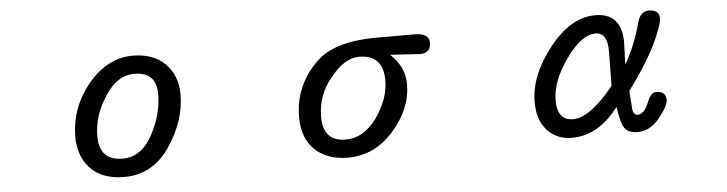

<svg xmlns="http://www.w3.org/2000/svg" viewBox="-38 -638 3076 812"><g transform="rotate(-5 1500.0 -232.5)"><path d="M318 -32Q270 -85 270 -165Q270 -288 351 -388Q434 -487 541 -487Q628 -487 678 -438Q729 -387 729 -308Q729 -195 657 -88Q584 21 462 21Q369 21 318 -32ZM462 -57Q541 -57 588 -143Q635 -229 635 -317Q635 -410 541 -410Q468 -410 416 -328Q363 -248 363 -160Q363 -57 462 -57Z M1271 -28Q1220 -78 1220 -166Q1220 -301 1319 -397Q1395 -471 1565 -473H1736Q1799 -473 1799 -432Q1799 -388 1753 -388L1626 -396Q1687 -341 1687 -266Q1687 -162 1606 -70Q1525 22 1411 22Q1324 22 1271 -28ZM1409 -55Q1485 -55 1541 -132Q1597 -211 1597 -290Q1597 -399 1495 -399Q1433 -399 1374 -325Q1313 -254 1313 -159Q1313 -55 1409 -55Z M2257 -24Q2218 -68 2218 -142Q2218 -256 2310 -372Q2401 -487 2505 -487Q2617 -487 2617 -361L2615 -307L2614 -267Q2659 -348 2683 -437Q2695 -487 2733 -487Q2777 -487 2777 -450Q2777 -423 2739 -342Q2698 -259 2621 -155L2627 -73Q2632 -52 2649 -52Q2676 -52 2697 -105Q2711 -141 2734 -141Q2775 -141 2775 -104Q2775 -79 2735 -29Q2694 21 2642 21Q2603 21 2587 -1Q2572 -19 2561 -93Q2476 21 2362 21Q2298 21 2257 -24ZM2375 -57Q2445 -57 2548 -183L2550 -329Q2550 -410 2500 -410Q2439 -410 2373 -316Q2307 -223 2307 -142Q2307 -57 2375 -57Z"/></g></svg>

Font: 寒蝉全圆体
Style: Regular
Weight: 400
Designer: Warren2060
      Designed by Motoya company      

      [Varela Round]
      Joe Prince(Latin component); Avraham Cornf
Foundry: ChillType
Version: Version 3.200